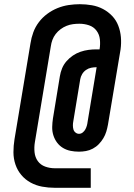

<svg xmlns="http://www.w3.org/2000/svg" viewBox="-20 -797 640 914"><path d="M241 97Q210 97 180.5 91.5Q151 86 125.5 72Q100 58 81.5 36Q63 14 53.5 -14Q44 -42 44 -72.5Q44 -103 49 -134L125 -590Q129 -617 138.5 -643Q148 -669 165 -691.5Q182 -714 205 -731Q228 -748 254 -758.5Q280 -769 307 -773Q334 -777 360 -777Q389 -777 417.5 -772Q446 -767 470.5 -754Q495 -741 514 -721Q533 -701 543 -675Q553 -649 555.5 -620.5Q558 -592 554 -562L494 -204Q491 -187 486 -170.5Q481 -154 472 -139Q463 -124 450.5 -111Q438 -98 422 -89.5Q406 -81 389 -78Q372 -75 356 -75Q335 -75 315.5 -79Q296 -83 279.5 -93Q263 -103 251.5 -118.5Q240 -134 234 -153Q228 -172 228.5 -192.5Q229 -213 232 -233L265 -434Q268 -453 275.5 -471.5Q283 -490 296.5 -505.5Q310 -521 327 -532.5Q344 -544 363 -550.5Q382 -557 401 -559.5Q420 -562 439 -562H454Q458 -586 455.5 -609.5Q453 -633 439.5 -651Q426 -669 404 -676.5Q382 -684 358 -684Q343 -684 327.5 -682Q312 -680 297 -674Q282 -668 268.5 -658Q255 -648 245 -635Q235 -622 229.5 -607Q224 -592 222 -577L146 -120Q142 -96 144.5 -72Q147 -48 160 -30Q173 -12 195 -4Q217 4 241 4H412V97ZM356 -160Q366 -160 374 -166.5Q382 -173 386.5 -181.5Q391 -190 393.5 -199Q396 -208 397 -217L440 -477H439Q427 -477 414 -474.5Q401 -472 389.5 -464Q378 -456 371 -444Q364 -432 362 -420L329 -220Q327 -210 327 -200Q327 -190 329.5 -181Q332 -172 339.5 -166Q347 -160 356 -160Z"/></svg>

Font: Iosevka Curly SmBdExObl
Style: Regular
Weight: 600
Width: 7
Italic angle: -9°
Monospace: yes
Designer: Belleve Invis
Foundry: Belleve Invis
Version: Version 11.1.0; ttfautohint (v1.8.3)